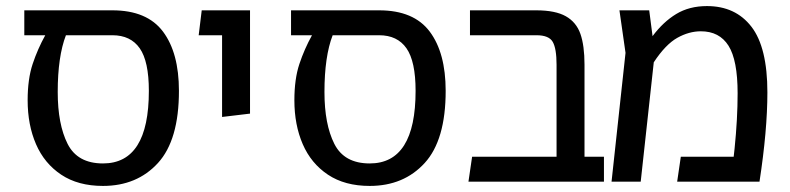

<svg xmlns="http://www.w3.org/2000/svg" viewBox="-20 -598 2601 632"><path d="M569 -299Q569 -137 500 -61.5Q431 14 319 14Q237 14 181.5 -23Q126 -60 98.5 -123.5Q71 -187 71 -268Q71 -338 87.5 -387.5Q104 -437 129 -482H60V-564H350Q464 -564 516.5 -494Q569 -424 569 -299ZM470 -299Q470 -396 440 -439Q410 -482 350 -482H197Q170 -412 170 -295Q170 -189 202.5 -124.5Q235 -60 319 -60Q470 -60 470 -299Z M711 -482H634L644 -564H803V-224L711 -213Z M1447 -299Q1447 -137 1378 -61.5Q1309 14 1197 14Q1115 14 1059.5 -23Q1004 -60 976.5 -123.5Q949 -187 949 -268Q949 -338 965.5 -387.5Q982 -437 1007 -482H938V-564H1228Q1342 -564 1394.5 -494Q1447 -424 1447 -299ZM1348 -299Q1348 -396 1318 -439Q1288 -482 1228 -482H1075Q1048 -412 1048 -295Q1048 -189 1080.5 -124.5Q1113 -60 1197 -60Q1348 -60 1348 -299Z M1968 -82V0H1522L1534 -82H1812V-385Q1812 -438 1799.5 -460Q1787 -482 1746 -482H1527V-564H1745Q1808 -564 1842.5 -544.5Q1877 -525 1890.5 -486.5Q1904 -448 1904 -385V-82Z M2506 -294Q2506 -169 2480 0H2209L2221 -82H2395L2398 -109Q2408 -207 2408 -291Q2408 -400 2378 -447.5Q2348 -495 2287 -495Q2248 -495 2209.5 -473.5Q2171 -452 2132 -393L2089 0H1993L2039 -424L2019 -564H2117L2128 -479Q2163 -526 2206 -552Q2249 -578 2307 -578Q2401 -578 2453.5 -510Q2506 -442 2506 -294Z"/></svg>

Font: FiraGOUPP
Style: Medium
Weight: 400
Designer: bBox Type
Foundry: bBox Type GmbH
Version: Version 1.001